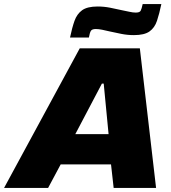

<svg xmlns="http://www.w3.org/2000/svg" viewBox="-72 -926 844 946"><path d="M-52 0 321 -688H617L697 0H488L475 -116H227L165 0ZM299 -265H463L439 -514H430ZM273 -741Q283 -789 295 -823Q307 -857 332.5 -875.5Q358 -894 409 -894Q440 -894 470.5 -888Q501 -882 527 -876Q548 -872 565.5 -868Q583 -864 597 -864Q616 -864 621 -873Q626 -882 631 -906H723Q713 -858 701.5 -823.5Q690 -789 664.5 -771Q639 -753 588 -753Q556 -753 526 -759Q496 -765 469 -771Q449 -776 431 -779.5Q413 -783 400 -783Q381 -783 375.5 -773.5Q370 -764 366 -741Z"/></svg>

Font: Saira SemiExpanded ExtraBold
Style: Italic
Weight: 800
Width: 6
Italic angle: -12°
Designer: Hector Gatti with collaboration of the Omnibus-Type team
Foundry: Omnibus-Type
Version: Version 1.101